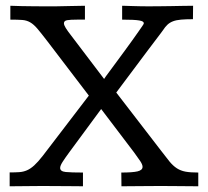

<svg xmlns="http://www.w3.org/2000/svg" viewBox="-20 -650 727 670"><path d="M16.1 -629.9Q37.1 -628.9 55.4 -628.7Q73.7 -628.4 92 -628.2Q110.4 -627.9 130.1 -627.9Q149.9 -627.9 174.3 -627.9Q196.3 -627.9 222.4 -628.9Q248.5 -629.9 276.4 -629.9V-581.5H249Q226.1 -581.5 214.6 -579.6Q203.1 -577.6 203.1 -568.8Q203.1 -562.5 209.5 -552.2Q215.8 -542 228 -526.4L343.3 -374.5Q343.3 -375 349.6 -383.8Q356 -392.6 366.5 -406.7Q377 -420.9 390.1 -438.7Q403.3 -456.5 416.7 -474.9Q430.2 -493.2 442.4 -510.3Q454.6 -527.3 463.4 -540Q471.7 -552.2 476.8 -559.3Q481.9 -566.4 481.9 -568.8Q481.9 -572.3 478.3 -574.7Q474.6 -577.1 465.8 -578.6Q457 -580.1 442.6 -580.8Q428.2 -581.5 406.2 -581.5V-629.9Q409.2 -629.9 418.9 -629.6Q428.7 -629.4 441.7 -628.9Q454.6 -628.4 469.5 -628.2Q484.4 -627.9 497.6 -627.9Q519.5 -627.9 539.1 -628.2Q558.6 -628.4 577.4 -628.7Q596.2 -628.9 615 -629.4Q633.8 -629.9 653.8 -629.9L653.3 -583Q628.4 -583 611.8 -581.5Q595.2 -580.1 583.7 -575.7Q572.3 -571.3 564.2 -563.7Q556.2 -556.2 548.3 -543.9Q548.3 -543.9 541.3 -534.4Q534.2 -524.9 522.7 -509.8Q511.2 -494.6 496.6 -475.3Q481.9 -456.1 466.8 -435.5L385.7 -327.1L541 -125.5Q559.1 -101.6 571.5 -86.4Q584 -71.3 597.2 -62.7Q610.4 -54.2 627.4 -51Q644.5 -47.9 671.9 -47.9V0Q656.2 0 641.6 -0.2Q627 -0.5 611.6 -0.5Q596.2 -0.5 578.9 -0.7Q561.5 -1 540.5 -1Q519 -1 501 -0.7Q482.9 -0.5 466.8 -0.5Q450.7 -0.5 435.3 -0.2Q419.9 0 403.8 0Q403.8 -11.7 403.6 -23.7Q403.3 -35.6 403.3 -47.9Q442.4 -47.9 460 -52Q477.5 -56.2 477.5 -67.9Q477.5 -75.7 469.2 -88.1Q460.9 -100.6 448.2 -117.7L333 -269.5L223.6 -121.1Q207 -98.6 198.5 -85.2Q189.9 -71.8 189.9 -64Q189.9 -51.8 209.2 -49.8Q228.5 -47.9 269.5 -47.9V0Q264.2 0 247.8 -0.2Q231.4 -0.5 210.4 -0.5Q189.5 -0.5 167.5 -0.7Q145.5 -1 129.4 -1Q112.8 -1 98.6 -0.7Q84.5 -0.5 71 -0.5Q57.6 -0.5 43.7 -0.2Q29.8 0 13.7 0V-48.3Q33.2 -48.3 47.4 -49.3Q61.5 -50.3 74 -55.7Q86.4 -61 99.4 -72.8Q112.3 -84.5 129.4 -106.4L290 -316.4L144 -507.8Q123 -535.2 110.4 -550Q97.7 -564.9 85.4 -572Q73.2 -579.1 57.9 -580.3Q42.5 -581.5 16.1 -581.5Z"/></svg>

Font: Kameron
Style: Regular
Weight: 400
Version: Version 1.000